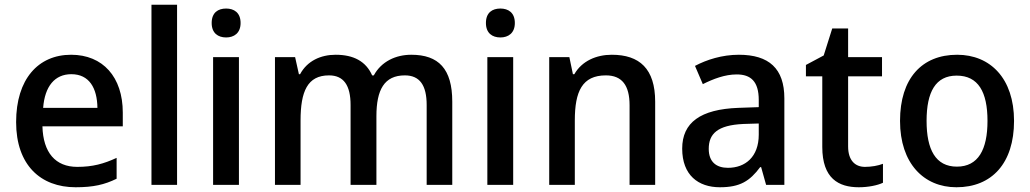

<svg xmlns="http://www.w3.org/2000/svg" viewBox="-20 -780 4345 810"><path d="M280 -549C141 -549 48 -446 48 -265C48 -84 151 10 299 10C374 10 421 -1 472 -26V-114C418 -89 371 -76 306 -76C214 -76 162 -136 159 -247H498V-305C498 -455 414 -549 280 -549ZM281 -467C356 -467 390 -409 391 -325H162C169 -416 211 -467 281 -467Z M727 0V-760H619V0Z M934 -744C900 -744 873 -727 873 -683C873 -640 900 -622 934 -622C967 -622 995 -640 995 -683C995 -727 967 -744 934 -744ZM988 -539H879V0H988Z M1715 -549C1650 -549 1589 -521 1557 -462H1550C1524 -521 1472 -549 1396 -549C1333 -549 1276 -523 1246 -467H1241L1225 -539H1140V0H1248V-272C1248 -394 1277 -462 1368 -462C1430 -462 1459 -420 1459 -337V0H1568V-290C1568 -401 1601 -462 1688 -462C1751 -462 1780 -420 1780 -337V0H1888V-351C1888 -490 1830 -549 1715 -549Z M2091 -744C2057 -744 2030 -727 2030 -683C2030 -640 2057 -622 2091 -622C2124 -622 2152 -640 2152 -683C2152 -727 2124 -744 2091 -744ZM2145 -539H2036V0H2145Z M2561 -549C2496 -549 2435 -523 2403 -467H2397L2382 -539H2297V0H2405V-272C2405 -394 2436 -462 2536 -462C2604 -462 2636 -420 2636 -336V0H2744V-351C2744 -490 2678 -549 2561 -549Z M3097 -549C3026 -549 2961 -528 2912 -502L2945 -425C2989 -447 3038 -466 3088 -466C3147 -466 3181 -437 3181 -358V-328L3095 -325C2935 -319 2858 -263 2858 -153C2858 -41 2926 10 3017 10C3102 10 3143 -16 3187 -75H3191L3212 0H3289V-365C3289 -491 3224 -549 3097 -549ZM3181 -259V-212C3181 -118 3124 -72 3051 -72C3003 -72 2970 -96 2970 -152C2970 -215 3006 -252 3116 -257Z M3629 -76C3587 -76 3558 -104 3558 -162V-458H3701V-539H3558V-660H3491L3455 -546L3380 -506V-458H3449V-160C3449 -27 3518 10 3603 10C3643 10 3682 2 3705 -9V-89C3685 -81 3656 -76 3629 -76Z M4258 -270C4258 -449 4158 -549 4018 -549C3869 -549 3777 -449 3777 -270C3777 -91 3877 10 4015 10C4164 10 4258 -91 4258 -270ZM3889 -270C3889 -392 3927 -461 4016 -461C4107 -461 4146 -392 4146 -270C4146 -149 4107 -77 4017 -77C3927 -77 3889 -149 3889 -270Z"/></svg>

Font: Noto Sans Thai Medium
Style: Regular
Weight: 500
Designer: Monotype Design Team
Foundry: Monotype Imaging Inc.
Version: Version 1.901